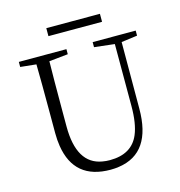

<svg xmlns="http://www.w3.org/2000/svg" viewBox="-126 -984 1041 1111"><g transform="rotate(-15 394.5 -429.0)"><path d="M573.2 -873V-825.2H252V-873ZM748 -725.6V-695.3L652.3 -682.6L651.4 -284.2Q651.4 -18.6 451.2 10.7Q426.8 14.6 400.4 14.6Q183.6 14.6 150.4 -194.3Q144.5 -231.4 144.5 -272.5V-388.7Q144.5 -587.9 142.6 -685.5L47.9 -695.3V-725.6H333V-695.3L219.7 -683.6Q217.8 -586.9 217.8 -388.7V-293Q217.8 -68.4 366.2 -43.9Q387.7 -40 410.2 -40Q542 -40 585 -142.6Q611.3 -205.1 611.3 -310.5V-681.6L490.2 -695.3V-725.6Z"/></g></svg>

Font: GenYoMin JP Light
Style: Regular
Weight: 300
Version: Version 1.001;PS 1;hotconv 16.6.51;makeotf.lib2.5.65220 DEVE